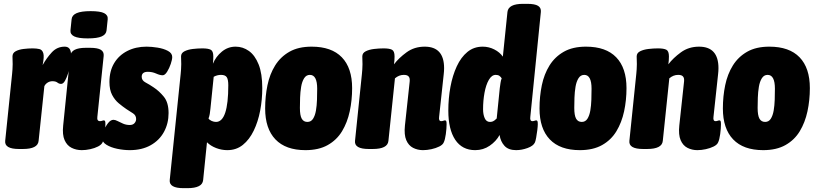

<svg xmlns="http://www.w3.org/2000/svg" viewBox="-20 -774 4246 1000"><path d="M79 2Q3 2 7 -40L43 -389Q44 -397 45 -413Q46 -429 46 -440Q46 -450 45.5 -459.5Q45 -469 45 -480Q45 -498 61.5 -507Q78 -516 102.5 -519Q127 -522 150 -522Q170 -522 185 -518.5Q200 -515 205.5 -497Q211 -479 202 -435Q222 -471 249.5 -501Q277 -531 317 -531Q350 -531 350 -489Q350 -467 346 -441Q342 -415 334.5 -391.5Q327 -368 318 -352.5Q309 -337 298 -337Q288 -337 279 -344Q270 -351 253 -351Q239 -351 227.5 -343.5Q216 -336 211 -325L181 -40Q177 2 99 2Z M406 8Q377 8 353 -4Q329 -16 316.5 -44Q304 -72 309 -120L346 -483Q351 -525 427 -525H449Q489 -525 505.5 -514.5Q522 -504 520 -483L487 -165Q484 -143 501 -143Q507 -143 512 -145Q517 -147 521 -147Q525 -147 527 -143.5Q529 -140 529 -127Q529 -105 525 -75.5Q521 -46 514 -32Q508 -20 490.5 -11Q473 -2 450 3Q427 8 406 8ZM437 -574Q388 -574 366.5 -584.5Q345 -595 347 -616L353 -674Q355 -695 379 -705.5Q403 -716 452 -716Q502 -716 522.5 -705.5Q543 -695 541 -674L535 -616Q533 -595 510 -584.5Q487 -574 437 -574Z M656 8Q624 8 590.5 1Q557 -6 534.5 -20Q512 -34 512 -53Q512 -70 520.5 -92.5Q529 -115 542.5 -132.5Q556 -150 571 -150Q580 -150 592.5 -143.5Q605 -137 621 -130Q637 -123 656 -123Q672 -123 680.5 -132.5Q689 -142 689 -154Q689 -173 673 -183.5Q657 -194 638 -206Q619 -219 598.5 -236Q578 -253 564 -279.5Q550 -306 550 -347Q550 -404 574.5 -445Q599 -486 643 -508.5Q687 -531 743 -531Q769 -531 800.5 -526Q832 -521 854.5 -509Q877 -497 877 -477Q877 -464 869.5 -441.5Q862 -419 850.5 -400.5Q839 -382 827 -382Q813 -382 793 -391Q773 -400 750 -400Q718 -400 718 -374Q718 -355 738 -344.5Q758 -334 780 -319Q809 -300 833.5 -270Q858 -240 858 -185Q858 -131 834 -87Q810 -43 764.5 -17.5Q719 8 656 8Z M936 206Q860 206 864 164L921 -389Q922 -397 923 -413Q924 -429 924 -440Q924 -450 923.5 -459.5Q923 -469 923 -480Q923 -498 941 -507Q959 -516 984.5 -519Q1010 -522 1034 -522Q1064 -522 1077.5 -515Q1091 -508 1091 -480Q1091 -471 1090.5 -461Q1090 -451 1089 -442Q1104 -479 1135.5 -505Q1167 -531 1207 -531Q1245 -531 1276.5 -508.5Q1308 -486 1327 -438.5Q1346 -391 1346 -315Q1346 -255 1335 -197.5Q1324 -140 1301.5 -93.5Q1279 -47 1245 -19.5Q1211 8 1164 8Q1134 8 1105.5 -3Q1077 -14 1058 -33L1038 164Q1034 206 956 206ZM1105 -139Q1169 -139 1169 -330Q1169 -360 1161 -372Q1153 -384 1131 -384Q1111 -384 1093 -374L1076 -208Q1075 -195 1072.5 -180.5Q1070 -166 1066 -157Q1071 -149 1082.5 -144Q1094 -139 1105 -139Z M1571 8Q1468 8 1414.5 -48Q1361 -104 1361 -209Q1361 -272 1373 -330Q1385 -388 1413 -433Q1441 -478 1487.5 -504.5Q1534 -531 1603 -531Q1707 -531 1760.5 -475.5Q1814 -420 1814 -315Q1814 -252 1801.5 -194Q1789 -136 1761.5 -90.5Q1734 -45 1687 -18.5Q1640 8 1571 8ZM1581 -139Q1600 -139 1610.5 -155.5Q1621 -172 1625.5 -198Q1630 -224 1631 -254.5Q1632 -285 1632 -312Q1632 -384 1594 -384Q1575 -384 1564 -366.5Q1553 -349 1548.5 -322Q1544 -295 1543 -265.5Q1542 -236 1542 -212Q1542 -173 1551.5 -156Q1561 -139 1581 -139Z M2183 8Q2155 8 2131.5 -4Q2108 -16 2096 -44Q2084 -72 2089 -120L2113 -342Q2114 -349 2114 -352Q2114 -355 2114 -359Q2114 -370 2107 -377Q2100 -384 2083 -384Q2058 -384 2037 -366L2003 -40Q1999 2 1921 2H1901Q1825 2 1829 -40L1865 -389Q1866 -397 1867 -413Q1868 -429 1868 -440Q1868 -450 1867.5 -459.5Q1867 -469 1867 -480Q1867 -498 1885 -507Q1903 -516 1928.5 -519Q1954 -522 1978 -522Q2008 -522 2021.5 -515Q2035 -508 2035 -480Q2035 -459 2032 -439Q2057 -472 2097.5 -501.5Q2138 -531 2192 -531Q2293 -531 2293 -419Q2293 -412 2292.5 -403.5Q2292 -395 2291 -387L2267 -165Q2264 -143 2278 -143Q2284 -143 2289 -145Q2294 -147 2298 -147Q2302 -147 2304 -143.5Q2306 -140 2306 -127Q2306 -105 2302 -75.5Q2298 -46 2291 -32Q2286 -20 2268 -11Q2250 -2 2227 3Q2204 8 2183 8Z M2455 8Q2387 8 2351 -46Q2315 -100 2315 -198Q2315 -262 2326 -321.5Q2337 -381 2359 -428.5Q2381 -476 2414.5 -503.5Q2448 -531 2494 -531Q2526 -531 2554.5 -516.5Q2583 -502 2599 -479L2623 -712Q2628 -754 2704 -754H2726Q2766 -754 2782.5 -743.5Q2799 -733 2797 -712L2742 -165Q2739 -143 2753 -143Q2759 -143 2764 -145Q2769 -147 2773 -147Q2777 -147 2779 -143.5Q2781 -140 2781 -127Q2781 -117 2778.5 -96.5Q2776 -76 2772.5 -57Q2769 -38 2766 -32Q2758 -14 2727.5 -3Q2697 8 2668 8Q2628 8 2607.5 -14.5Q2587 -37 2582 -71Q2564 -38 2530.5 -15Q2497 8 2455 8ZM2532 -139Q2540 -139 2547.5 -142Q2555 -145 2567 -157L2583 -315Q2585 -329 2587 -343Q2589 -357 2593 -366Q2588 -374 2581 -379Q2574 -384 2562 -384Q2541 -384 2526 -358Q2511 -332 2503.5 -291Q2496 -250 2496 -205Q2496 -178 2504.5 -158.5Q2513 -139 2532 -139Z M3000 8Q2897 8 2843.5 -48Q2790 -104 2790 -209Q2790 -272 2802 -330Q2814 -388 2842 -433Q2870 -478 2916.5 -504.5Q2963 -531 3032 -531Q3136 -531 3189.5 -475.5Q3243 -420 3243 -315Q3243 -252 3230.5 -194Q3218 -136 3190.5 -90.5Q3163 -45 3116 -18.5Q3069 8 3000 8ZM3010 -139Q3029 -139 3039.5 -155.5Q3050 -172 3054.5 -198Q3059 -224 3060 -254.5Q3061 -285 3061 -312Q3061 -384 3023 -384Q3004 -384 2993 -366.5Q2982 -349 2977.5 -322Q2973 -295 2972 -265.5Q2971 -236 2971 -212Q2971 -173 2980.5 -156Q2990 -139 3010 -139Z M3612 8Q3584 8 3560.5 -4Q3537 -16 3525 -44Q3513 -72 3518 -120L3542 -342Q3543 -349 3543 -352Q3543 -355 3543 -359Q3543 -370 3536 -377Q3529 -384 3512 -384Q3487 -384 3466 -366L3432 -40Q3428 2 3350 2H3330Q3254 2 3258 -40L3294 -389Q3295 -397 3296 -413Q3297 -429 3297 -440Q3297 -450 3296.5 -459.5Q3296 -469 3296 -480Q3296 -498 3314 -507Q3332 -516 3357.5 -519Q3383 -522 3407 -522Q3437 -522 3450.5 -515Q3464 -508 3464 -480Q3464 -459 3461 -439Q3486 -472 3526.5 -501.5Q3567 -531 3621 -531Q3722 -531 3722 -419Q3722 -412 3721.5 -403.5Q3721 -395 3720 -387L3696 -165Q3693 -143 3707 -143Q3713 -143 3718 -145Q3723 -147 3727 -147Q3731 -147 3733 -143.5Q3735 -140 3735 -127Q3735 -105 3731 -75.5Q3727 -46 3720 -32Q3715 -20 3697 -11Q3679 -2 3656 3Q3633 8 3612 8Z M3955 8Q3852 8 3798.5 -48Q3745 -104 3745 -209Q3745 -272 3757 -330Q3769 -388 3797 -433Q3825 -478 3871.5 -504.5Q3918 -531 3987 -531Q4091 -531 4144.5 -475.5Q4198 -420 4198 -315Q4198 -252 4185.5 -194Q4173 -136 4145.5 -90.5Q4118 -45 4071 -18.5Q4024 8 3955 8ZM3965 -139Q3984 -139 3994.5 -155.5Q4005 -172 4009.5 -198Q4014 -224 4015 -254.5Q4016 -285 4016 -312Q4016 -384 3978 -384Q3959 -384 3948 -366.5Q3937 -349 3932.5 -322Q3928 -295 3927 -265.5Q3926 -236 3926 -212Q3926 -173 3935.5 -156Q3945 -139 3965 -139Z"/></svg>

Font: Asap Condensed Condensed Black
Style: Italic
Weight: 900
Width: 3
Italic angle: -6°
Designer: Pablo Cosgaya
Foundry: Omnibus-Type
Version: Version 3.001; ttfautohint (v1.8.4.7-5d5b)